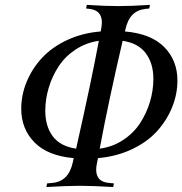

<svg xmlns="http://www.w3.org/2000/svg" viewBox="-20 -752 733 772"><path d="M301.8 -4.9Q249 -4.9 166.5 0L169.4 -14.6L190.9 -16.6Q256.3 -22.5 272.9 -100.1L276.4 -116.2Q171.4 -125.5 118.4 -179.7Q65.4 -233.9 65.4 -314.9Q65.4 -370.6 87.4 -423.6Q109.4 -476.6 149.2 -519.5Q189 -562.5 250.2 -591.1Q311.5 -619.6 384.8 -625.5L386.2 -632.3Q389.6 -651.4 389.6 -661.6Q389.6 -710.9 339.4 -716.3L326.2 -717.8L329.1 -732.4Q402.8 -727.5 455.1 -727.5Q507.8 -727.5 583 -732.4L580.1 -717.8L565.9 -716.3Q532.7 -712.9 512.7 -692.6Q492.7 -672.4 483.9 -632.3L482.4 -625.5Q586.9 -616.7 640.1 -563Q693.4 -509.3 693.4 -428.2Q693.4 -372.6 671.6 -319.6Q649.9 -266.6 610.4 -223.4Q570.8 -180.2 509.3 -151.4Q447.8 -122.6 374 -116.2L370.6 -100.1Q366.7 -82 366.7 -69.8Q366.7 -21 417.5 -16.6L438 -14.6L435.1 0Q354 -4.9 301.8 -4.9ZM473.1 -587.9Q416.5 -344.7 380.9 -154.3Q432.6 -161.1 474.9 -189Q517.1 -216.8 543 -256.3Q568.8 -295.9 582.8 -342Q596.7 -388.2 596.7 -435.5Q596.7 -496.6 566.4 -537.6Q536.1 -578.6 473.1 -587.9ZM377.4 -587.9Q326.2 -580.6 284.2 -553Q242.2 -525.4 216.1 -485.6Q189.9 -445.8 176 -399.4Q162.1 -353 162.1 -306.2Q162.1 -244.6 192.1 -204.1Q222.2 -163.6 286.1 -154.3Q349.1 -434.1 377.4 -587.9Z"/></svg>

Font: Flanker
Style: Italic
Weight: 400
Italic angle: -12°
Designer: Flanker
Version: Version 2.027